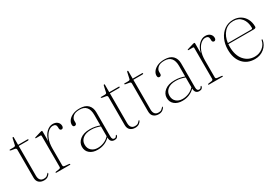

<svg xmlns="http://www.w3.org/2000/svg" viewBox="28 -1254 2831 1976"><g transform="rotate(-30 1443.5 -266.0)"><path d="M79.5 -425.5 37.5 -432.5Q24 -435.5 24 -440.5Q24 -445.5 31 -445.5H72.5Q94 -445.5 96.5 -458L113 -532Q115 -541.5 121 -541.5Q127.5 -541.5 127.5 -535.5V-445.5H239Q247.5 -445.5 247.5 -439.5Q247.5 -432 233 -432H127.5V-78.5Q127.5 -45 142.2 -27.8Q157 -10.5 183 -10.5Q212.5 -10.5 224 -22.5Q235.5 -34.5 245.5 -43.5Q251 -45 250.5 -38Q244.5 -20.5 225.2 -7.2Q206 6 178 6Q142 6 119 -13.8Q96 -33.5 96 -74V-406.5Q96 -422 79.5 -425.5Z M415 -438.5V-324Q431.5 -387 466.8 -420.2Q502 -453.5 541 -453.5Q577.5 -453.5 598 -434.5Q618.5 -415.5 618.5 -387.5Q618.5 -374.5 612.2 -366.5Q606 -358.5 596.5 -358.5Q587 -358.5 580.5 -364.8Q574 -371 574 -384V-397Q574 -436.5 533 -436.5Q505.5 -436.5 478.2 -413.2Q451 -390 433 -345.2Q415 -300.5 415 -234.5V-34.5Q415 -19 434 -17L483.5 -12Q493.5 -11 493.5 -5Q493.5 0 485 0H327Q319 0 319 -5.5Q319 -10.5 329 -12L365 -17Q384 -19.5 384 -34V-402Q384 -413 373.5 -413H323Q315 -413 315 -417.5Q315 -421 323 -424L391 -444.5Q401.5 -448 407 -448Q415 -448 415 -438.5Z M686 -98Q686 -147.5 728.5 -181.8Q771 -216 846 -216Q880.5 -216 908.8 -210Q937 -204 961 -195V-319Q961 -443 855.5 -443Q802 -443 777.5 -420.2Q753 -397.5 753 -371.5V-346Q753 -333.5 746.2 -327.8Q739.5 -322 730.5 -322Q709 -322 709 -349.5Q709 -376 727.5 -400Q746 -424 780 -439Q814 -454 860.5 -454Q927.5 -454 960 -421Q992.5 -388 992.5 -333V-47.5Q992.5 -24.5 999.8 -15.2Q1007 -6 1018.5 -6Q1031.5 -6 1037.5 -12Q1043.5 -18 1046.5 -25Q1049 -30 1052.5 -30Q1056.5 -30 1056.5 -24Q1056.5 -12.5 1045.5 -1.8Q1034.5 9 1014 9Q961.5 9 961.5 -51.5Q902 9 813 9Q756 9 721 -19.8Q686 -48.5 686 -98ZM721.5 -103Q721.5 -59 750 -33.2Q778.5 -7.5 824 -7.5Q861.5 -7.5 897.2 -22Q933 -36.5 961 -66.5V-183.5Q937.5 -192.5 911 -198.5Q884.5 -204.5 853.5 -204.5Q790 -204.5 755.8 -176.2Q721.5 -148 721.5 -103Z M1163 -425.5 1121 -432.5Q1107.5 -435.5 1107.5 -440.5Q1107.5 -445.5 1114.5 -445.5H1156Q1177.5 -445.5 1180 -458L1196.5 -532Q1198.5 -541.5 1204.5 -541.5Q1211 -541.5 1211 -535.5V-445.5H1322.5Q1331 -445.5 1331 -439.5Q1331 -432 1316.5 -432H1211V-78.5Q1211 -45 1225.8 -27.8Q1240.5 -10.5 1266.5 -10.5Q1296 -10.5 1307.5 -22.5Q1319 -34.5 1329 -43.5Q1334.5 -45 1334 -38Q1328 -20.5 1308.8 -7.2Q1289.5 6 1261.5 6Q1225.5 6 1202.5 -13.8Q1179.5 -33.5 1179.5 -74V-406.5Q1179.5 -422 1163 -425.5Z M1441.5 -425.5 1399.5 -432.5Q1386 -435.5 1386 -440.5Q1386 -445.5 1393 -445.5H1434.5Q1456 -445.5 1458.5 -458L1475 -532Q1477 -541.5 1483 -541.5Q1489.5 -541.5 1489.5 -535.5V-445.5H1601Q1609.5 -445.5 1609.5 -439.5Q1609.5 -432 1595 -432H1489.5V-78.5Q1489.5 -45 1504.2 -27.8Q1519 -10.5 1545 -10.5Q1574.5 -10.5 1586 -22.5Q1597.5 -34.5 1607.5 -43.5Q1613 -45 1612.5 -38Q1606.5 -20.5 1587.2 -7.2Q1568 6 1540 6Q1504 6 1481 -13.8Q1458 -33.5 1458 -74V-406.5Q1458 -422 1441.5 -425.5Z M1693.5 -98Q1693.5 -147.5 1736 -181.8Q1778.5 -216 1853.5 -216Q1888 -216 1916.2 -210Q1944.5 -204 1968.5 -195V-319Q1968.5 -443 1863 -443Q1809.5 -443 1785 -420.2Q1760.5 -397.5 1760.5 -371.5V-346Q1760.5 -333.5 1753.8 -327.8Q1747 -322 1738 -322Q1716.5 -322 1716.5 -349.5Q1716.5 -376 1735 -400Q1753.5 -424 1787.5 -439Q1821.5 -454 1868 -454Q1935 -454 1967.5 -421Q2000 -388 2000 -333V-47.5Q2000 -24.5 2007.2 -15.2Q2014.5 -6 2026 -6Q2039 -6 2045 -12Q2051 -18 2054 -25Q2056.5 -30 2060 -30Q2064 -30 2064 -24Q2064 -12.5 2053 -1.8Q2042 9 2021.5 9Q1969 9 1969 -51.5Q1909.5 9 1820.5 9Q1763.5 9 1728.5 -19.8Q1693.5 -48.5 1693.5 -98ZM1729 -103Q1729 -59 1757.5 -33.2Q1786 -7.5 1831.5 -7.5Q1869 -7.5 1904.8 -22Q1940.5 -36.5 1968.5 -66.5V-183.5Q1945 -192.5 1918.5 -198.5Q1892 -204.5 1861 -204.5Q1797.5 -204.5 1763.2 -176.2Q1729 -148 1729 -103Z M2227.5 -438.5V-324Q2244 -387 2279.2 -420.2Q2314.5 -453.5 2353.5 -453.5Q2390 -453.5 2410.5 -434.5Q2431 -415.5 2431 -387.5Q2431 -374.5 2424.8 -366.5Q2418.5 -358.5 2409 -358.5Q2399.5 -358.5 2393 -364.8Q2386.5 -371 2386.5 -384V-397Q2386.5 -436.5 2345.5 -436.5Q2318 -436.5 2290.8 -413.2Q2263.5 -390 2245.5 -345.2Q2227.5 -300.5 2227.5 -234.5V-34.5Q2227.5 -19 2246.5 -17L2296 -12Q2306 -11 2306 -5Q2306 0 2297.5 0H2139.5Q2131.5 0 2131.5 -5.5Q2131.5 -10.5 2141.5 -12L2177.5 -17Q2196.5 -19.5 2196.5 -34V-402Q2196.5 -413 2186 -413H2135.5Q2127.5 -413 2127.5 -417.5Q2127.5 -421 2135.5 -424L2203.5 -444.5Q2214 -448 2219.5 -448Q2227.5 -448 2227.5 -438.5Z M2849 -280Q2849 -261 2824 -261H2519.5Q2518.5 -247 2518.5 -232Q2518.5 -128 2567.8 -70.5Q2617 -13 2693.5 -13Q2747 -13 2787.2 -44.2Q2827.5 -75.5 2836.5 -124Q2837.5 -130.5 2842.5 -130.5Q2849 -130.5 2848 -123Q2839 -66 2793 -28Q2747 10 2682.5 10Q2592 10 2539.2 -50.2Q2486.5 -110.5 2486.5 -213.5Q2486.5 -280 2511.5 -334.8Q2536.5 -389.5 2581.2 -421.8Q2626 -454 2686 -454Q2733.5 -454 2770.2 -432Q2807 -410 2828 -370.8Q2849 -331.5 2849 -280ZM2682.5 -442Q2615 -442 2572.8 -395Q2530.5 -348 2521 -273H2798Q2813.5 -273 2813.5 -286.5Q2813.5 -356.5 2778.2 -399.2Q2743 -442 2682.5 -442Z"/></g></svg>

Font: Fraunces 72pt S000 Thin
Style: Regular
Weight: 100
Version: Version 1.000; ttfautohint (v1.8.3)